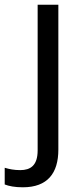

<svg xmlns="http://www.w3.org/2000/svg" viewBox="-75 -556 353 816"><path d="M22 240C127 240 173 180 173 80V-536H85V83C85 148 54 167 11 167C-15 167 -35 163 -55 157V228C-37 235 -12 240 22 240Z"/></svg>

Font: Noto Sans Syriac Western
Style: Regular
Weight: 400
Designer: Patrick Giasson and the Monotype Design Team
Foundry: Monotype Imaging Inc.
Version: Version 3.000